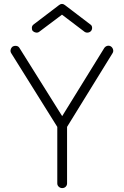

<svg xmlns="http://www.w3.org/2000/svg" viewBox="-20 -949 633 982"><path d="M298 13Q288 13 280.5 6Q273 -1 273 -11V-300L38 -676Q32 -685 34.5 -695Q37 -705 45 -711Q55 -716 65 -714Q75 -712 80 -703L298 -355L513 -703Q519 -712 529 -714.5Q539 -717 548 -711Q556 -705 558.5 -695Q561 -685 555 -676L323 -300V-11Q323 -1 316 6Q309 13 298 13ZM180 -786Q173 -781 163.5 -782.5Q154 -784 147 -791Q142 -799 143 -808.5Q144 -818 152 -824L282 -923Q297 -935 312 -923L442 -824Q450 -819 451 -809Q452 -799 446 -791Q440 -784 430.5 -782.5Q421 -781 413 -786L297 -874Z"/></svg>

Font: Zen Kurenaido
Style: Regular
Weight: 400
Designer: Yoshimichi Ohira
Foundry: Positype
Version: Version 1.001